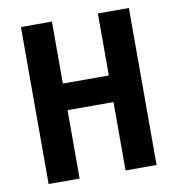

<svg xmlns="http://www.w3.org/2000/svg" viewBox="-80 -787 796 860"><g transform="rotate(-10 317.5 -357.0)"><path d="M563 0H422V-311H213V0H72V-714H213V-432H422V-714H563Z"/></g></svg>

Font: Noto Sans Condensed
Style: Bold
Weight: 700
Width: 3
Designer: Monotype Design Team
Foundry: Monotype Imaging Inc.
Version: Version 2.013; ttfautohint (v1.8.4.7-5d5b)